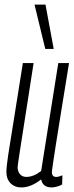

<svg xmlns="http://www.w3.org/2000/svg" viewBox="-20 -810 325 840"><path d="M74 10Q44 10 26 -8.5Q8 -27 8 -57Q8 -80 16 -133Q24 -186 40 -283Q56 -380 80 -534H127Q109 -418 97 -341Q85 -264 77.5 -216.5Q70 -169 66 -142.5Q62 -116 60 -102.5Q58 -89 57 -79Q57 -61 67 -48.5Q77 -36 95 -36Q127 -36 160 -62L235 -534H282Q260 -399 246 -312Q232 -225 224 -174.5Q216 -124 212.5 -99.5Q209 -75 208 -67Q207 -59 207 -56Q207 -48 211 -42Q215 -36 226 -36Q237 -36 253 -43L252 -3Q242 3 228.5 6.5Q215 10 206 10Q167 10 160 -25Q115 10 74 10ZM178 -596 131 -790H179L215 -596Z"/></svg>

Font: Georama ExtraCondensed Light
Style: Italic
Weight: 300
Width: 2
Italic angle: -9°
Designer: Jean-Baptiste Levee
Foundry: Production Type
Version: Version 1.000